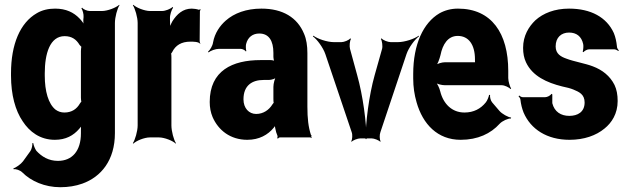

<svg xmlns="http://www.w3.org/2000/svg" viewBox="-20 -574 2638 802"><path d="M318 -31V-17C318 57 281 98 222 98C183 98 154 80 132 56C126 48 120 32 119 24H115C116 32 113 48 107 57L76 100C68 111 46 127 36 129L37 133C46 131 64 137 73 146C110 183 167 208 232 208C265 208 296 203 324 193C402 165 460 96 460 -18V-478C460 -502 470 -539 479 -552L478 -554C465 -542 429 -528 406 -528H355C344 -528 328 -535 323 -542L320 -539C325 -533 330 -514 329 -504V-502C327 -489 328 -471 332 -462L335 -464C332 -473 321 -488 312 -497C288 -522 256 -538 210 -538C182 -538 156 -532 134 -519C64 -479 26 -389 26 -268V-258C26 -178 44 -112 75 -67C103 -24 147 10 209 10C255 10 287 -8 311 -36C316 -41 322 -49 324 -55L321 -56C318 -51 318 -39 318 -31ZM318 -361V-166C318 -163 319 -149 320 -148L323 -151C321 -152 316 -145 314 -142C301 -119 280 -104 249 -104C235 -104 223 -108 212 -116C182 -140 167 -193 167 -258V-268C167 -349 188 -423 250 -423C280 -423 299 -409 312 -387C314 -385 321 -376 323 -377L321 -381C319 -380 318 -364 318 -361Z M816 -391 817 -393C815 -395 814 -399 814 -403L815 -527C815 -529 817 -532 818 -533L816 -536C815 -535 813 -533 811 -533C803 -536 790 -538 781 -538C744 -538 719 -515 700 -485C694 -474 686 -458 684 -449L687 -448C691 -457 691 -475 690 -488V-497C689 -511 697 -534 703 -542L701 -545C693 -537 671 -528 657 -528H607C584 -528 549 -542 537 -554L535 -552C544 -539 555 -502 555 -478V-50C555 -26 544 11 535 24L537 26C549 14 583 0 606 0H644C667 0 702 14 714 26L715 24C706 11 696 -26 696 -50V-334C696 -337 696 -350 694 -351L692 -348C693 -347 698 -354 699 -356C713 -385 738 -400 775 -400C788 -400 809 -400 816 -391Z M1264 -128V-352C1264 -383 1260 -410 1250 -433C1222 -501 1161 -538 1072 -538C1009 -538 958 -519 923 -488C899 -467 877 -436 870 -397C868 -382 857 -365 849 -358L851 -355C859 -362 880 -370 895 -370H985C993 -370 1004 -364 1007 -359L1009 -361C1007 -366 1006 -383 1008 -390C1015 -419 1036 -434 1063 -434C1103 -434 1122 -404 1122 -353V-338C1122 -331 1124 -318 1128 -314L1131 -317C1128 -321 1116 -323 1110 -323H1068C951 -323 856 -279 856 -148C856 -125 860 -104 868 -85C892 -30 942 10 1013 10C1063 10 1099 -11 1123 -40C1126 -44 1131 -50 1132 -54L1128 -55C1127 -51 1129 -43 1130 -37C1132 -26 1135 -16 1139 -7C1140 -5 1139 1 1138 3L1141 5C1142 3 1146 0 1149 0H1276C1278 0 1279 2 1280 3L1282 1C1281 0 1280 -2 1280 -4C1280 -5 1282 -7 1282 -7L1279 -10C1268 -43 1264 -80 1264 -128ZM997 -159C997 -218 1034 -240 1081 -240H1103C1114 -240 1133 -246 1138 -253L1135 -256C1128 -249 1122 -225 1122 -211V-162C1122 -159 1122 -145 1124 -143L1127 -146C1125 -148 1120 -141 1118 -138C1104 -115 1080 -98 1050 -98C1020 -98 997 -122 997 -159Z M1472 -260 1442 -370C1439 -381 1441 -404 1446 -411L1443 -414C1438 -406 1417 -398 1406 -398H1375C1346 -398 1306 -412 1289 -425L1287 -422C1304 -410 1330 -375 1339 -348L1449 -22C1453 -12 1452 9 1447 16L1449 18C1454 12 1474 4 1485 4H1532C1543 4 1563 12 1568 18L1570 16C1565 9 1565 -12 1569 -22L1678 -348C1687 -375 1713 -410 1730 -422L1729 -425C1712 -412 1671 -398 1642 -398H1612C1601 -398 1579 -406 1574 -414L1571 -411C1576 -404 1579 -381 1576 -370L1545 -260C1521 -175 1507 -60 1507 7H1511C1511 -60 1496 -175 1472 -260Z M1893 -538C1864 -538 1838 -531 1815 -518C1749 -479 1706 -390 1706 -265V-246C1706 -211 1711 -178 1720 -147C1746 -55 1808 10 1904 10C1976 10 2030 -16 2067 -57C2078 -69 2103 -80 2114 -79L2115 -83C2103 -84 2077 -98 2066 -111L2036 -146C2029 -154 2026 -169 2027 -177L2023 -178C2022 -170 2015 -153 2009 -146C1988 -120 1959 -104 1920 -104C1868 -104 1832 -140 1819 -192C1816 -206 1806 -226 1799 -233L1798 -229C1806 -223 1825 -218 1839 -218H2076C2088 -218 2106 -209 2113 -202L2115 -204C2110 -212 2103 -234 2103 -248V-278C2103 -434 2034 -538 1893 -538ZM1964 -326V-320C1964 -317 1964 -311 1966 -310L1968 -312C1967 -314 1962 -314 1960 -314H1839C1826 -314 1806 -308 1798 -301L1800 -297C1808 -305 1816 -328 1820 -344C1829 -389 1851 -424 1892 -424C1938 -424 1964 -387 1964 -326Z M2358 -90C2323 -90 2296 -107 2287 -143V-180L2283 -182C2280 -175 2266 -168 2257 -168H2164C2158 -168 2152 -172 2149 -175L2146 -172C2149 -169 2154 -162 2154 -157C2156 -139 2160 -122 2167 -104C2197 -34 2265 10 2359 10C2420 10 2470 -8 2505 -37C2535 -61 2560 -99 2560 -152C2560 -178 2556 -200 2547 -219C2528 -257 2496 -282 2456 -297C2425 -309 2377 -317 2346 -329C2323 -337 2301 -349 2301 -380C2301 -418 2325 -438 2357 -438C2388 -438 2409 -422 2416 -390C2418 -382 2416 -364 2414 -358L2417 -356C2421 -361 2432 -368 2441 -368H2545C2551 -368 2559 -364 2563 -361L2565 -364C2561 -367 2557 -374 2557 -380C2555 -400 2551 -419 2544 -436C2514 -502 2448 -538 2357 -538C2297 -538 2249 -519 2216 -489C2189 -463 2165 -425 2165 -374C2165 -351 2169 -331 2177 -314C2204 -256 2264 -229 2328 -213C2347 -209 2363 -205 2375 -200C2399 -190 2422 -180 2422 -146C2422 -106 2393 -90 2358 -90Z"/></svg>

Font: Asimov
Style: EdgeExtreme
Weight: 500
Designer: Google
Version: Version 2.000980: 2014